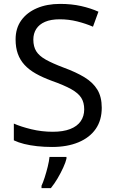

<svg xmlns="http://www.w3.org/2000/svg" viewBox="-20 -744 589 985"><path d="M502 -191Q502 -127 471 -82.5Q440 -38 382.5 -14Q325 10 247 10Q207 10 170.5 6Q134 2 104 -5.5Q74 -13 51 -24V-110Q87 -94 140.5 -81Q194 -68 251 -68Q304 -68 340 -82Q376 -96 394 -122Q412 -148 412 -183Q412 -218 397 -242Q382 -266 345.5 -286.5Q309 -307 244 -330Q198 -347 163.5 -366.5Q129 -386 106 -411Q83 -436 71.5 -468Q60 -500 60 -542Q60 -599 89 -639.5Q118 -680 169.5 -702Q221 -724 288 -724Q347 -724 396 -713Q445 -702 485 -684L457 -607Q420 -623 376.5 -634Q333 -645 286 -645Q241 -645 211 -632Q181 -619 166 -595.5Q151 -572 151 -541Q151 -505 166 -481Q181 -457 215 -438Q249 -419 307 -397Q370 -374 413.5 -347.5Q457 -321 479.5 -284Q502 -247 502 -191ZM321 70Q317 88 304.5 115.5Q292 143 275.5 171Q259 199 241 221H193V209Q201 192 209.5 165.5Q218 139 225 110.5Q232 82 234 61H321Z"/></svg>

Font: Noto Sans Hebrew
Style: Regular
Weight: 400
Designer: Monotype Design Team
Foundry: Monotype Imaging Inc.
Version: Version 2.003;January 10, 2023;FontCreator 14.0.0.2877 64-bi